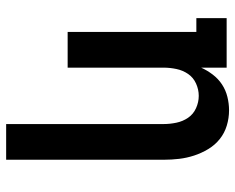

<svg xmlns="http://www.w3.org/2000/svg" viewBox="-92 -486 783 640"><g transform="rotate(90 300.0 -166.5)"><path d="M394 205V-320Q394 -341 389.5 -362.5Q385 -384 373 -401.5Q361 -419 341 -428Q321 -437 300 -437Q279 -437 259 -428Q239 -419 227 -401.5Q215 -384 210.5 -362.5Q206 -341 206 -320V0H87V-429H41V-530H206V-445Q215 -465 229 -483.5Q243 -502 262 -514.5Q281 -527 303.5 -532.5Q326 -538 348 -538Q374 -538 399 -530.5Q424 -523 444 -507Q464 -491 477.5 -468.5Q491 -446 499 -421.5Q507 -397 510 -371.5Q513 -346 513 -320V205Z"/></g></svg>

Font: Iosevka Curly Slab Extended
Style: Bold
Weight: 700
Width: 7
Monospace: yes
Designer: Belleve Invis
Foundry: Belleve Invis
Version: Version 11.1.0; ttfautohint (v1.8.3)